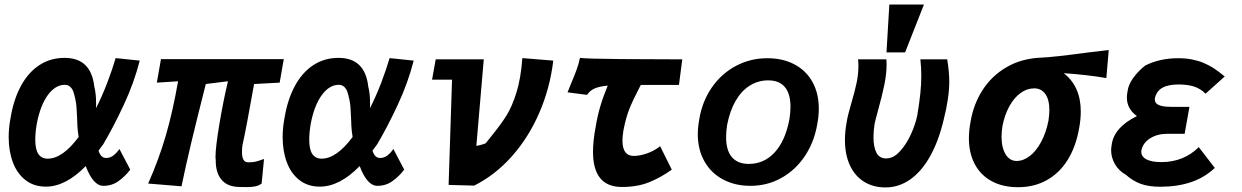

<svg xmlns="http://www.w3.org/2000/svg" viewBox="-20 -810 5440 841"><path d="M18 -210Q18 -250 26.5 -295Q40 -375.5 72 -434.2Q104 -493 152.5 -524.8Q201 -556.5 263 -556.5Q379 -556.5 393 -431Q401 -401 401 -355.5L400.5 -336Q427 -388 449.8 -447.5Q472.5 -507 486.5 -555.5L592 -544.5Q567.5 -447.5 521.5 -349.2Q475.5 -251 432.5 -178.5L411.5 -150Q417 -133.5 425 -125.8Q433 -118 445.5 -118Q463 -118 478 -130Q493 -142 503 -157.5L550.5 -67Q529.5 -39 500.2 -17.5Q471 4 433 4Q388 4 355.5 -82.5Q267.5 7.5 181 7.5Q128.5 7.5 91.8 -21Q55 -49.5 36.5 -98.8Q18 -148 18 -210ZM134.5 -198Q134.5 -154.5 148.5 -134.8Q162.5 -115 188.5 -115Q254 -115 324.5 -210Q320 -237 319 -259.5L318 -286.5Q316.5 -321.5 315.2 -339.2Q314 -357 310.5 -373Q306 -394 301.8 -407Q297.5 -420 288.2 -429.2Q279 -438.5 264 -438.5Q222.5 -438.5 189.5 -393.5Q156.5 -348.5 141 -267.5Q134.5 -228.5 134.5 -198Z M925 -110Q924 -113 924 -124.5Q924 -164 940.5 -263.8Q957 -363.5 978.5 -454L881.5 -442Q843 -290.5 819 -190.2Q795 -90 775 6L629 -6Q676.5 -113.5 706.8 -218Q737 -322.5 760 -454L667 -448L685 -551H1223L1205 -448L1093 -442Q1059 -250 1042 -174Q1040 -159.5 1040 -144.5Q1040 -120.5 1046.8 -109.8Q1053.5 -99 1067 -99Q1085.5 -99 1097.5 -101.5Q1109.5 -104 1125.5 -110L1136.5 -113.5L1126 -6Q1114.5 3 1098.5 6.2Q1082.5 9.5 1061 9.5L1031 9Q977.5 9 950.8 -22.2Q924 -53.5 925 -110Z M1218 -210Q1218 -250 1226.5 -295Q1240 -375.5 1272 -434.2Q1304 -493 1352.5 -524.8Q1401 -556.5 1463 -556.5Q1579 -556.5 1593 -431Q1601 -401 1601 -355.5L1600.5 -336Q1627 -388 1649.8 -447.5Q1672.5 -507 1686.5 -555.5L1792 -544.5Q1767.5 -447.5 1721.5 -349.2Q1675.5 -251 1632.5 -178.5L1611.5 -150Q1617 -133.5 1625 -125.8Q1633 -118 1645.5 -118Q1663 -118 1678 -130Q1693 -142 1703 -157.5L1750.5 -67Q1729.5 -39 1700.2 -17.5Q1671 4 1633 4Q1588 4 1555.5 -82.5Q1467.5 7.5 1381 7.5Q1328.5 7.5 1291.8 -21Q1255 -49.5 1236.5 -98.8Q1218 -148 1218 -210ZM1334.5 -198Q1334.5 -154.5 1348.5 -134.8Q1362.5 -115 1388.5 -115Q1454 -115 1524.5 -210Q1520 -237 1519 -259.5L1518 -286.5Q1516.5 -321.5 1515.2 -339.2Q1514 -357 1510.5 -373Q1506 -394 1501.8 -407Q1497.5 -420 1488.2 -429.2Q1479 -438.5 1464 -438.5Q1422.5 -438.5 1389.5 -393.5Q1356.5 -348.5 1341 -267.5Q1334.5 -228.5 1334.5 -198Z M1960 -461H1872.5L1888.5 -550H2099L2066.5 -171Q2069.5 -171 2089.5 -176.2Q2109.5 -181.5 2109.5 -185Q2126.5 -207 2135.5 -217.5Q2174 -265 2198.2 -303.5Q2222.5 -342 2242 -404.2Q2261.5 -466.5 2268 -555.5L2403.5 -544.5Q2389 -423.5 2342.2 -315.8Q2295.5 -208 2222.2 -125.5Q2149 -43 2057 3L1945 0Z M2481 -443Q2495.5 -477 2505.2 -503.5Q2515 -530 2520.5 -556.5Q2549 -552.5 2702.8 -551.2Q2856.5 -550 2968.5 -550L2954 -438H2787L2781.5 -427.5Q2752 -371 2736.8 -333Q2721.5 -295 2710.5 -237.5Q2706.5 -211 2706.5 -194.5Q2706.5 -127 2756 -127Q2782.5 -127 2814.5 -138.2Q2846.5 -149.5 2871.5 -169.5L2922.5 -67Q2875.5 -33 2824 -12Q2772.5 9 2704 9Q2577.5 9 2577.5 -145Q2577.5 -194.5 2590 -259.5Q2603.5 -343 2642 -435Q2605 -431.5 2584.5 -422.5Q2564 -413.5 2551.5 -394.5L2466 -405.5Z M3036.5 -223Q3036.5 -251.5 3043 -288Q3056 -366.5 3098.2 -427.2Q3140.5 -488 3203.8 -521.5Q3267 -555 3341.5 -555Q3408.5 -555 3459.5 -528.2Q3510.5 -501.5 3538.5 -451.5Q3566.5 -401.5 3566.5 -334Q3566.5 -301.5 3560 -267.5Q3547 -189 3506.2 -127.5Q3465.5 -66 3403.5 -31Q3341.5 4 3267 4Q3200 4 3147.8 -23.5Q3095.5 -51 3066 -102.5Q3036.5 -154 3036.5 -223ZM3437.5 -286Q3442.5 -315.5 3442.5 -342.5Q3442.5 -399.5 3417.8 -428.8Q3393 -458 3345 -458Q3301 -458 3264.5 -435.2Q3228 -412.5 3202.5 -368.8Q3177 -325 3165 -263Q3160.5 -234 3160.5 -209Q3160.5 -151 3186 -121.5Q3211.5 -92 3260 -92Q3326.5 -92 3373 -142.2Q3419.5 -192.5 3437.5 -286Z M3681 -196.5Q3681 -233.5 3688.5 -274.5Q3691 -291.5 3696.8 -313.8Q3702.5 -336 3709 -358Q3724 -409 3732 -446.5Q3740 -484 3740 -521.5Q3740 -536 3738.5 -550H3862.5Q3863.5 -536 3863.5 -529Q3863.5 -485.5 3853.2 -436.5Q3843 -387.5 3825.5 -324.5Q3813 -279 3811 -268.5Q3806 -236 3806 -208.5Q3806 -167 3818.8 -141.5Q3831.5 -116 3862 -116Q3893 -116 3921.2 -146.5Q3949.5 -177 3969.8 -221.2Q3990 -265.5 3998 -305.5Q4007 -359.5 4011.2 -400Q4015.5 -440.5 4015.5 -479.5Q4015.5 -511 4011.5 -550H4129Q4138 -495 4138 -453Q4138 -382 4113.5 -285.5Q4091.5 -192.5 4054.2 -125.8Q4017 -59 3967 -24Q3917 11 3858.5 11Q3805 11 3764.8 -14Q3724.5 -39 3702.8 -85.8Q3681 -132.5 3681 -196.5ZM4027 -790 3944.5 -580.5H3863L3875.5 -790Z M4224 -205Q4224 -236.5 4231 -275.5Q4244 -354 4284.5 -416.5Q4325 -479 4390.2 -516.5Q4455.5 -554 4539.5 -557.5Q4588 -559 4745 -580Q4804.5 -587.5 4836.5 -591L4826 -468Q4746.5 -482 4639.5 -489.5Q4714 -431 4714 -322Q4714 -286 4707 -249.5Q4693.5 -170 4657.8 -111.5Q4622 -53 4566.2 -21.5Q4510.5 10 4439 10Q4373 10 4324.5 -16Q4276 -42 4250 -90.5Q4224 -139 4224 -205ZM4572.5 -281.5Q4576.5 -308.5 4576.5 -327.5Q4576.5 -373.5 4558.8 -398.2Q4541 -423 4510 -423Q4478 -423 4449.8 -402.2Q4421.5 -381.5 4401 -344.2Q4380.5 -307 4371 -258Q4367 -231.5 4367 -212Q4367 -163 4384.8 -134Q4402.5 -105 4433 -105Q4462.5 -105 4490.5 -126.5Q4518.5 -148 4540.2 -188Q4562 -228 4572.5 -281.5Z M4911.5 -44.5Q4881 -61.5 4864 -90.5Q4847 -119.5 4847 -152Q4847 -163 4849.5 -176.5Q4860 -252.5 4960 -301.5Q4916 -333 4916 -382.5Q4916 -395.5 4919 -410.5Q4922.5 -439 4943.5 -468.2Q4964.5 -497.5 4995.5 -522.5Q5059 -555 5141 -555Q5173.5 -555 5201.5 -549.5Q5229.5 -544 5250.5 -535Q5272.5 -526 5293.8 -512.8Q5315 -499.5 5344.5 -475L5260.5 -399.5Q5239 -421.5 5210.5 -430.8Q5182 -440 5143 -440Q5096 -440 5070.8 -425.2Q5045.5 -410.5 5038.5 -379.5Q5036.5 -359.5 5053.8 -350.8Q5071 -342 5111 -342H5190L5169 -224H5094Q5049.5 -224 5018 -204.2Q4986.5 -184.5 4979.5 -151.5L4979 -146Q4979 -124 5001.5 -112Q5024 -100 5067 -100Q5164.5 -100 5231 -165.5L5301 -74.5Q5256 -32 5196.5 -12Q5137 8 5062 8Q5011 8 4976.5 -4.8Q4942 -17.5 4911.5 -44.5Z"/></svg>

Font: JuliaMono Black
Style: Italic
Weight: 900
Italic angle: -9°
Monospace: yes
Designer: cormullion
Foundry: corm
Version: Version 0.057; ttfautohint (v1.8.4)